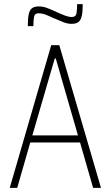

<svg xmlns="http://www.w3.org/2000/svg" viewBox="-20 -906 534 926"><path d="M27 0 227 -688H266L467 0H429L366 -219H126L63 0ZM136 -253H356L249 -624H244ZM114 -780Q114 -816 118.5 -837Q123 -858 134.5 -866.5Q146 -875 166 -875Q186 -875 204.5 -868.5Q223 -862 255 -847Q277 -837 294.5 -830.5Q312 -824 326 -824Q346 -824 349 -842.5Q352 -861 352 -886H379Q379 -850 374.5 -829.5Q370 -809 358.5 -800Q347 -791 326 -791Q307 -791 288.5 -798Q270 -805 240 -818Q212 -831 197 -836.5Q182 -842 166 -842Q147 -842 144 -823.5Q141 -805 141 -780Z"/></svg>

Font: Saira Thin Condensed
Style: Regular
Weight: 100
Width: 3
Version: Version 1.101